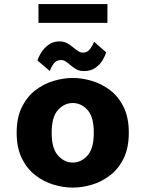

<svg xmlns="http://www.w3.org/2000/svg" viewBox="-20 -884 690 916"><path d="M327 11Q282.5 11 235.5 -3Q188.5 -17 148.8 -47.8Q109 -78.5 84.2 -128.5Q59.5 -178.5 59.5 -251Q59.5 -323 84.2 -373Q109 -423 148.8 -453.5Q188.5 -484 235.5 -498Q282.5 -512 327 -512Q372 -512 418.8 -498Q465.5 -484 505.5 -453.5Q545.5 -423 570 -373Q594.5 -323 594.5 -251Q594.5 -178.5 570 -128.5Q545.5 -78.5 505.5 -47.8Q465.5 -17 418.8 -3Q372 11 327 11ZM327 -108.5Q367.5 -108.5 397.5 -142Q427.5 -175.5 427.5 -251Q427.5 -326.5 397.5 -359.5Q367.5 -392.5 327 -392.5Q287 -392.5 256.8 -359.5Q226.5 -326.5 226.5 -251Q226.5 -175.5 256.8 -142Q287 -108.5 327 -108.5ZM381.5 -545Q357.5 -545 341.5 -554.8Q325.5 -564.5 313.5 -575.5Q303 -584.5 293 -591Q283 -597.5 271 -597.5Q248 -597.5 235 -578.8Q222 -560 218 -545L159 -595Q162 -609 175 -630.8Q188 -652.5 210.2 -669.5Q232.5 -686.5 262.5 -686.5Q286 -686.5 302.2 -676.8Q318.5 -667 331.5 -656Q343 -646.5 353.5 -639.8Q364 -633 376.5 -633Q397.5 -633 410.8 -651.8Q424 -670.5 428.5 -685L486.5 -634.5Q482.5 -619 470 -597.8Q457.5 -576.5 435.5 -560.8Q413.5 -545 381.5 -545ZM163.5 -775V-864.5H492.5V-775Z"/></svg>

Font: Trispace
Style: Bold
Weight: 700
Designer: Tyler Finck
Foundry: Etcetera Type Company
Version: Version 1.210; ttfautohint (v1.8.3)